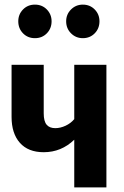

<svg xmlns="http://www.w3.org/2000/svg" viewBox="-20 -810 538 830"><path d="M440 -530V0H301V-206Q245 -152 169 -152Q102 -152 66 -192.5Q30 -233 30 -305V-530H169V-320Q169 -286 181.5 -271Q194 -256 219 -256Q241 -256 263.5 -266.5Q286 -277 301 -295V-530ZM203 -718Q203 -687 182.5 -666Q162 -645 131 -645Q100 -645 79.5 -666Q59 -687 59 -718Q59 -748 79.5 -769Q100 -790 131 -790Q162 -790 182.5 -769Q203 -748 203 -718ZM410 -718Q410 -687 389.5 -666Q369 -645 338 -645Q308 -645 287 -666Q266 -687 266 -718Q266 -748 287 -769Q308 -790 338 -790Q369 -790 389.5 -769Q410 -748 410 -718Z"/></svg>

Font: Fira Sans Condensed SemiBold
Style: Regular
Weight: 600
Width: 3
Designer: bBox Type GmbH & Carrois Corporate GbR & Edenspiekermann AG
Foundry: bBox Type GmbH & Carrois Corporate GbR & Edenspiekermann AG
Version: Version 4.301